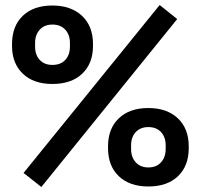

<svg xmlns="http://www.w3.org/2000/svg" viewBox="-20 -733 801 766"><path d="M145 13 74 -43 617 -713 687 -657ZM572 11Q497 11 454 -30Q411 -71 411 -142V-149Q411 -220 454 -261Q497 -302 572 -302Q646 -302 689.5 -261Q733 -220 733 -149V-142Q733 -71 690 -30Q647 11 572 11ZM572 -65Q604 -65 622.5 -85.5Q641 -106 641 -138V-153Q641 -186 622.5 -206Q604 -226 572 -226Q540 -226 521.5 -206Q503 -186 503 -153V-138Q503 -106 521.5 -85.5Q540 -65 572 -65ZM189 -398Q114 -398 71 -439Q28 -480 28 -550V-557Q28 -629 71 -670Q114 -711 189 -711Q263 -711 307 -670Q351 -629 351 -557V-550Q351 -480 308 -439Q265 -398 189 -398ZM189 -474Q222 -474 240.5 -494Q259 -514 259 -547V-562Q259 -594 240.5 -614.5Q222 -635 189 -635Q157 -635 138.5 -614.5Q120 -594 120 -562V-547Q120 -514 138.5 -494Q157 -474 189 -474Z"/></svg>

Font: Space Grotesk SemiBold
Style: Regular
Weight: 600
Designer: Florian Karsten
Foundry: Florian Karsten
Version: Version 2.000